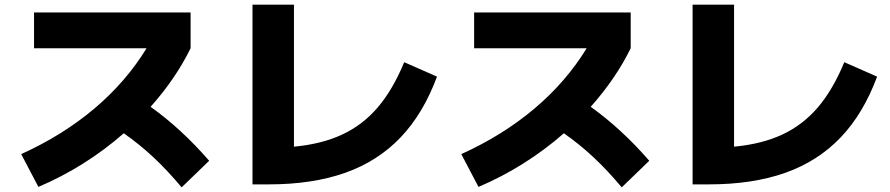

<svg xmlns="http://www.w3.org/2000/svg" viewBox="-20 -766 3790 818"><path d="M604.5 -560.5H125V-712.9H792V-560.5Q728.5 -430.7 621.6 -311Q752.9 -217.3 871.1 -81.1L753.9 32.2Q692.9 -40.5 633.3 -96.2Q573.7 -151.9 507.3 -198.2Q426.8 -127.4 334.7 -69.6Q242.7 -11.7 143.6 30.3L70.3 -109.4Q247.1 -189.5 382.1 -303.5Q517.1 -417.5 604.5 -560.5Z M1055.7 -746.1H1232.4V-141.1Q1352.1 -152.3 1439.2 -193.4Q1526.4 -234.4 1590.1 -309.3Q1653.8 -384.3 1702.1 -501L1841.8 -439.5Q1783.2 -281.7 1686.5 -180.4Q1589.8 -79.1 1450.7 -29.8Q1311.5 19.5 1125 19.5H1055.7Z M2479.5 -560.5H2000V-712.9H2667V-560.5Q2603.5 -430.7 2496.6 -311Q2627.9 -217.3 2746.1 -81.1L2628.9 32.2Q2567.9 -40.5 2508.3 -96.2Q2448.7 -151.9 2382.3 -198.2Q2301.8 -127.4 2209.7 -69.6Q2117.7 -11.7 2018.6 30.3L1945.3 -109.4Q2122.1 -189.5 2257.1 -303.5Q2392.1 -417.5 2479.5 -560.5Z M2930.7 -746.1H3107.4V-141.1Q3227.1 -152.3 3314.2 -193.4Q3401.4 -234.4 3465.1 -309.3Q3528.8 -384.3 3577.1 -501L3716.8 -439.5Q3658.2 -281.7 3561.5 -180.4Q3464.8 -79.1 3325.7 -29.8Q3186.5 19.5 3000 19.5H2930.7Z"/></svg>

Font: Pretendard JP Black
Style: Regular
Weight: 900
Designer: Base glyphs from Inter by Rasmus Andersson; Hangeul glyphs from Noto Sans CJK(Source Han Sans) by Jang Soo-young and Kan
Foundry: Kil Hyung-jin
Version: Version 1.309